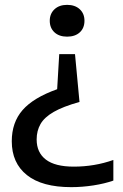

<svg xmlns="http://www.w3.org/2000/svg" viewBox="-20 -571 506 791"><path d="M256.5 -551Q289 -551 308.5 -533Q328 -515 328 -485.5Q328 -455.5 308.8 -437.8Q289.5 -420 256.5 -420Q223.5 -420 204.2 -438Q185 -456 185 -485.5Q185 -514.5 204.5 -532.8Q224 -551 256.5 -551ZM289 -348 307.5 -151Q239.5 -132 201 -109.8Q162.5 -87.5 146.8 -59.8Q131 -32 131 3.5Q131 57.5 169 86.5Q207 115.5 284 115.5Q369.5 115.5 447 88V173Q411.5 185.5 365 192.8Q318.5 200 273.5 200Q153 200 90.8 150.2Q28.5 100.5 28.5 11Q28.5 -66.5 73 -117.5Q117.5 -168.5 215.5 -203.5L224 -348Z"/></svg>

Font: Encode Sans Md
Style: Regular
Weight: 500
Designer: Multiple Designers
Foundry: Impallari Type
Version: Version 3.002; ttfautohint (v1.8.3) -l 8 -r 50 -G 200 -x 14 